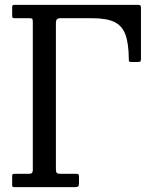

<svg xmlns="http://www.w3.org/2000/svg" viewBox="-20 -770 640 790"><path d="M100.5 -695H42Q35 -695 32.5 -696.8Q30 -698.5 30 -706V-740.5Q30 -750 37.5 -750H548Q556 -750 558 -747Q560 -744 560 -735.5V-525Q560 -518 556.5 -516.5Q553 -515 546 -515H520Q512.5 -515 511.2 -517.5Q510 -520 510 -527Q509.5 -592 495.8 -628.5Q482 -665 449.8 -680Q417.5 -695 360 -695H227Q210 -695 210 -676.5V-75Q210 -63 213.2 -59Q216.5 -55 229 -55H291Q298 -55 301.5 -53.5Q305 -52 305 -45V-15Q305 -5.5 301.2 -2.8Q297.5 0 288.5 0H42.5Q35 0 32.5 -1.2Q30 -2.5 30 -10V-46Q30 -52.5 33.5 -53.8Q37 -55 43.5 -55H101.5Q115 -55 115 -70V-680Q115 -690 112.8 -692.5Q110.5 -695 100.5 -695Z"/></svg>

Font: Besley* Narrow
Style: Regular
Weight: 400
Width: 4
Designer: Owen Earl
Foundry: indestructible type*
Version: Version 3.000; ttfautohint (v1.8.3)